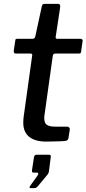

<svg xmlns="http://www.w3.org/2000/svg" viewBox="-20 -730 446 990"><path d="M218 0Q161 0 130.5 -24.5Q100 -49 100 -97Q100 -104 100.5 -112Q101 -120 102 -128L146 -444Q147 -450 144 -452Q141 -454 135 -454H60Q50 -454 51 -469L59 -522Q60 -528 62 -529Q64 -530 70 -530H150Q154 -530 157.5 -533.5Q161 -537 162 -542L196 -699Q198 -710 211 -710H280Q286 -710 288.5 -706Q291 -702 290 -691L267 -539Q266 -535 268.5 -532.5Q271 -530 275 -530H393Q399 -530 403 -527.5Q407 -525 406 -519L398 -463Q397 -457 395 -455.5Q393 -454 385 -454H265Q254 -454 252 -441L211 -148Q210 -141 209 -135Q208 -129 208 -123Q208 -95 222 -86Q236 -77 264 -77H328Q333 -77 337 -72Q341 -67 340 -62L333 -19Q331 -6 320 -4Q307 -2 288 -1.5Q269 -1 250 -0.5Q231 0 218 0ZM137 240Q133 240 132.5 237Q132 234 135 229L173 176Q178 169 177 164.5Q176 160 170 160H153Q148 160 146 157.5Q144 155 145 147L155 82Q157 68 167 68H234Q243 68 242 78L232 156Q230 164 226 169L177 228Q173 233 168.5 236.5Q164 240 156 240Z"/></svg>

Font: Libre Franklin Thin Medium
Style: Italic
Weight: 500
Italic angle: -8°
Version: Version 3.000